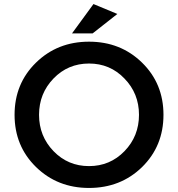

<svg xmlns="http://www.w3.org/2000/svg" viewBox="-20 -922 880 949"><path d="M595 -534Q524 -608 420 -608Q316 -608 244.5 -534Q173 -460 173 -354.5Q173 -249 244.5 -175Q316 -101 420 -101Q524 -101 595.5 -175Q667 -249 667 -354.5Q667 -460 595 -534ZM682 -96Q576 7 420 7Q264 7 158 -96.5Q52 -200 52 -354.5Q52 -509 158 -612.5Q264 -716 420 -716Q576 -716 682 -612.5Q788 -509 788 -354.5Q788 -200 682 -96ZM438 -757H336L442 -902L560 -853Z"/></svg>

Font: Montserrat_am3
Style: Regular
Weight: 400
Designer: Julieta Ulanovsky
Foundry: Julieta Ulanovsky, Armenina letters added by Vahan Hovhannisyan
Version: Version 2.001